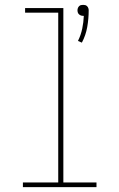

<svg xmlns="http://www.w3.org/2000/svg" viewBox="-20 -768 490 788"><path d="M316 -593 300 -600Q312 -624 317.5 -650.5Q323 -677 324 -703Q324 -703 323 -703Q322 -703 321 -703Q316 -703 312 -704.5Q308 -706 304.5 -709Q301 -712 299.5 -716.5Q298 -721 298 -726Q298 -730 299.5 -734.5Q301 -739 304.5 -742.5Q308 -746 312 -747Q316 -748 321 -748Q326 -748 330 -747Q334 -746 337.5 -742.5Q341 -739 342.5 -734.5Q344 -730 344 -726Q344 -691 338 -657Q332 -623 316 -593ZM74 0V-19H219V-716H83V-735H240V-19H376V0Z"/></svg>

Font: Zed Sans Thin Extended
Style: Regular
Weight: 100
Width: 7
Designer: Belleve Invis
Foundry: Belleve Invis
Version: Version 1.0.0; ttfautohint (v1.8.4)